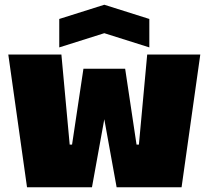

<svg xmlns="http://www.w3.org/2000/svg" viewBox="-20 -790 880 810"><path d="M94 0 15 -560H239L274 -180H284L332 -500H508L556 -180H566L601 -560H825L746 0H472L420 -287L368 0ZM230 -590V-710L420 -770L610 -710V-590L420 -650Z"/></svg>

Font: Tektur Black
Style: Regular
Weight: 900
Designer: Adam Jagosz
Foundry: Adam Jagosz
Version: Version 1.005;gftools[0.9.30]